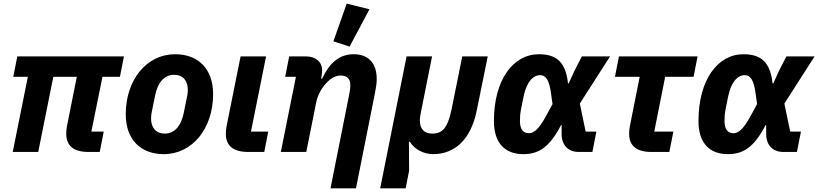

<svg xmlns="http://www.w3.org/2000/svg" viewBox="-20 -835 4496 1055"><path d="M528 0 550 -112H482L543 -413H639L661 -525H75L53 -413H133L50 0H190L273 -413H402L348 -142C345 -127 344 -109 344 -99C344 -33 386 0 467 0Z M880 12C1036 12 1151 -128 1151 -318C1151 -456 1070 -537 942 -537C786 -537 671 -397 671 -207C671 -69 752 12 880 12ZM885 -101C836 -101 810 -134 810 -184C810 -197 812 -209 813 -215L832 -309C847 -384 884 -424 937 -424C986 -424 1012 -391 1012 -341C1012 -328 1010 -316 1009 -310L990 -216C975 -141 938 -101 885 -101Z M1454 -112H1359L1442 -525H1302L1225 -142C1222 -127 1221 -109 1221 -99C1221 -33 1263 0 1344 0H1432Z M2010 -784 1885 -815 1812 -608 1901 -579ZM1663 0 1717 -270C1725 -310 1743 -344 1767 -372C1790 -399 1818 -420 1852 -420C1890 -420 1905 -398 1905 -368C1905 -348 1902 -331 1898 -312L1796 200H1936L2041 -327C2046 -354 2050 -376 2050 -401C2050 -487 2005 -537 1924 -537C1842 -537 1790 -487 1750 -403H1744L1747 -418C1748 -423 1750 -437 1750 -448C1750 -497 1712 -525 1662 -525H1569L1547 -413H1606L1523 0Z M2069 200H2209L2228 103L2227 -56H2232C2260 -10 2314 12 2360 12C2479 12 2567 -69 2599 -225L2660 -525H2520L2461 -233C2439 -125 2406 -101 2355 -101C2311 -101 2287 -126 2287 -174C2287 -190 2290 -204 2297 -239L2354 -525H2214Z M3257 -112H3198L3166 -266L3332 -525H3177L3137 -447L3105 -377H3101C3089 -489 3042 -537 2941 -537C2800 -537 2694 -397 2694 -170C2694 -48 2755 12 2856 12C2938 12 2999 -24 3063 -148H3066V-99C3066 -36 3103 0 3161 0H3235ZM2886 -103C2857 -103 2837 -122 2837 -170C2837 -194 2838 -209 2843 -235L2857 -305C2874 -388 2911 -422 2948 -422C2977 -422 2997 -399 3007 -327L3016 -263L2980 -197C2940 -123 2912 -103 2886 -103Z M3658 0 3680 -112H3575L3635 -413H3791L3813 -525H3381L3359 -413H3495L3441 -142C3438 -127 3437 -109 3437 -99C3437 -33 3479 0 3560 0Z M4381 -112H4322L4290 -266L4456 -525H4301L4261 -447L4229 -377H4225C4213 -489 4166 -537 4065 -537C3924 -537 3818 -397 3818 -170C3818 -48 3879 12 3980 12C4062 12 4123 -24 4187 -148H4190V-99C4190 -36 4227 0 4285 0H4359ZM4010 -103C3981 -103 3961 -122 3961 -170C3961 -194 3962 -209 3967 -235L3981 -305C3998 -388 4035 -422 4072 -422C4101 -422 4121 -399 4131 -327L4140 -263L4104 -197C4064 -123 4036 -103 4010 -103Z"/></svg>

Font: Braiins Sans
Style: Bold Italic
Weight: 700
Italic angle: -11.31°
Designer: Mike Abbink, Paul van der Laan, Pieter van Rosmalen, Jiri Chlebus, Lubos Buracinsky
Foundry: Bold Monday, Sudetype
Version: Version 1.000;hotconv 1.0.109;makeotfexe 2.5.65596